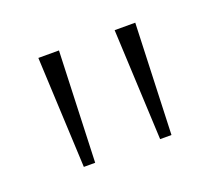

<svg xmlns="http://www.w3.org/2000/svg" viewBox="-54 -781 390 350"><g transform="rotate(-20 141.0 -606.5)"><path d="M57 -499 47 -714H87L79 -499ZM205 -499 195 -714H235L227 -499Z"/></g></svg>

Font: Noto Serif Lao Thin
Style: Regular
Weight: 250
Designer: Monotype Design Team
Foundry: Monotype Imaging Inc.
Version: Version 2.003